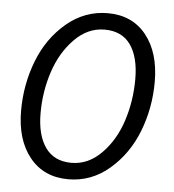

<svg xmlns="http://www.w3.org/2000/svg" viewBox="-50 -715 700 773"><g transform="rotate(5 300.0 -328.0)"><path d="M254 12Q155 12 98 -58.5Q41 -129 41 -247Q41 -353 78 -448.5Q115 -544 188.5 -606Q262 -668 355 -668Q454 -668 510.5 -597.5Q567 -527 567 -409Q567 -303 530 -208Q493 -113 420 -50.5Q347 12 254 12ZM261 -55Q329 -55 382.5 -109.5Q436 -164 462 -244.5Q488 -325 488 -413Q488 -502 453 -551.5Q418 -601 348 -601Q280 -601 226.5 -546.5Q173 -492 146.5 -411.5Q120 -331 120 -244Q120 -155 155.5 -105Q191 -55 261 -55Z"/></g></svg>

Font: TypoPRO Source Code Pro
Style: Italic
Weight: 400
Italic angle: -11°
Monospace: yes
Designer: Paul D. Hunt, Teo Tuominen
Foundry: Adobe Systems Incorporated
Version: Version 1.030;PS 1.0;hotconv 1.0.84;makeotf.lib2.5.63406